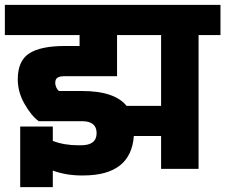

<svg xmlns="http://www.w3.org/2000/svg" viewBox="-30 -694 926 789"><path d="M876 -550H786V0H632V-135H520Q508 27 312 27H305Q242 27 187 7V75H53V-174H187V-115Q233 -97 292 -97H303Q367 -97 367 -147Q367 -196 307 -196H129Q98 -219 70.5 -267.5Q43 -316 43 -368Q43 -444 90 -474.5Q137 -505 237 -505H297V-550H-10V-674H876ZM632 -550H451V-381H237Q216 -381 206.5 -375Q197 -369 197 -353Q197 -345 201 -335.5Q205 -326 212 -320H307Q441 -320 490 -259H632Z"/></svg>

Font: Biryani Heavy
Style: Regular
Weight: 900
Designer: Dan Reynolds and Mathieu Réguer
Foundry: Dan Reynolds and Mathieu Réguer
Version: Version 1.003; ttfautohint (v1.1) -l 5 -r 5 -G 72 -x 0 -D la